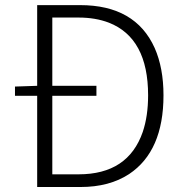

<svg xmlns="http://www.w3.org/2000/svg" viewBox="-20 -749 734 769"><path d="M189.5 -50.8H294.9Q493.2 -50.8 551.8 -220.7Q573.2 -284.2 573.2 -367.2Q573.2 -596.7 416 -658.2Q362.3 -678.7 294.9 -678.7H189.5V-405.3H366.2V-365.2H189.5ZM128.9 -728.5H300.8Q522.5 -728.5 599.6 -556.6Q634.8 -476.6 634.8 -367.2Q634.8 -143.6 497.1 -51.8Q418 0 302.7 0H128.9V-365.2H40V-402.3L128.9 -405.3Z"/></svg>

Font: Taipei Sans TC Beta Light
Style: Regular
Weight: 300
Designer: JT Foundry
Foundry: JT Foundry
Version: Version 1.000